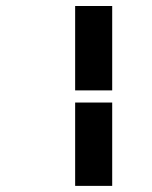

<svg xmlns="http://www.w3.org/2000/svg" viewBox="-20 -687 508 640"><path d="M230.5 -385.7V-667H354V-385.7ZM230.5 -67.4V-345.2H354V-67.4Z"/></svg>

Font: Elstob Grade
Style: Italic
Weight: 400
Italic angle: -20°
Designer: Peter S. Baker
Version: Version 1.015